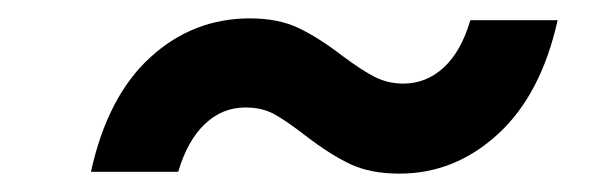

<svg xmlns="http://www.w3.org/2000/svg" viewBox="-20 -446 664 209"><path d="M587 -424Q569 -343 522 -300Q475 -257 415 -257Q383 -257 361 -267.5Q339 -278 313 -298Q291 -315 278 -322Q265 -329 247 -329Q222 -329 203 -311Q184 -293 174 -259H79Q97 -341 143.5 -383.5Q190 -426 252 -426Q283 -426 305 -415.5Q327 -405 353 -385Q373 -370 387.5 -362.5Q402 -355 419 -355Q444 -355 463 -372.5Q482 -390 492 -424Z"/></svg>

Font: CBA Beacon Sans Bold
Style: Italic
Weight: 700
Italic angle: -13°
Designer: Wei Huang
Foundry: Wei Huang
Version: Version 1.002